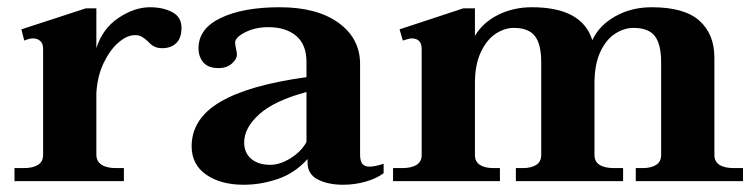

<svg xmlns="http://www.w3.org/2000/svg" viewBox="-20 -500 2087 530"><path d="M481 -423Q481 -395 466.5 -381Q452 -367 428 -367Q414 -367 405 -372Q396 -377 388 -386Q378 -395 371 -399Q364 -403 352 -403Q331 -403 307.5 -383Q284 -363 266.5 -327Q249 -291 246 -244V-73Q246 -55 260 -45.5Q274 -36 300 -36H322V0H20V-36H46Q71 -36 85 -45Q99 -54 99 -72V-365Q99 -380 91 -387Q83 -394 71 -394Q61 -394 47 -388L39 -419L217 -477H246V-367Q263 -421 307 -450.5Q351 -480 394 -480Q430 -480 455.5 -466.5Q481 -453 481 -423Z M509 -96Q509 -172 587.5 -218.5Q666 -265 826 -287V-329Q826 -377 797.5 -401Q769 -425 721 -425Q685 -425 657 -411Q629 -397 629 -382Q629 -377 631.5 -366Q634 -355 634 -349Q634 -337 620 -324.5Q606 -312 583 -312Q555 -312 541.5 -327.5Q528 -343 528 -367Q528 -421 589.5 -450.5Q651 -480 752 -480Q855 -480 914.5 -437Q974 -394 974 -323V-73Q974 -55 980.5 -47.5Q987 -40 1000 -40Q1015 -40 1039 -48V-22Q1019 -7 989 1.5Q959 10 927 10Q886 10 857.5 -4.5Q829 -19 829 -51V-61Q794 -22 747 -6Q700 10 653 10Q589 10 549 -18Q509 -46 509 -96ZM826 -108V-246Q737 -222 695.5 -184.5Q654 -147 654 -107Q654 -78 673.5 -61.5Q693 -45 726 -45Q753 -45 782.5 -63.5Q812 -82 826 -108Z M2031 -36V0H1735V-36H1754Q1778 -36 1791.5 -45Q1805 -54 1805 -72V-328Q1805 -378 1787.5 -400.5Q1770 -423 1729 -423Q1703 -423 1678 -407Q1653 -391 1637 -356.5Q1621 -322 1621 -270V-72Q1621 -54 1635 -45Q1649 -36 1675 -36H1700V0H1404V-36H1423Q1447 -36 1460.5 -45Q1474 -54 1474 -72V-328Q1474 -378 1456.5 -400.5Q1439 -423 1398 -423Q1373 -423 1348.5 -407Q1324 -391 1307.5 -356.5Q1291 -322 1291 -270V-72Q1291 -54 1304.5 -45Q1318 -36 1342 -36H1360V0H1065V-36H1090Q1116 -36 1130 -45Q1144 -54 1144 -72V-365Q1144 -394 1116 -394Q1110 -394 1092 -388L1083 -419L1259 -477H1291V-401Q1313 -438 1355 -459Q1397 -480 1448 -480Q1587 -480 1615 -389Q1634 -430 1678.5 -455Q1723 -480 1779 -480Q1869 -480 1910.5 -443Q1952 -406 1952 -341V-72Q1952 -54 1966 -45Q1980 -36 2006 -36Z"/></svg>

Font: Taviraj SemiBold
Style: Regular
Weight: 600
Designer: Katatrad Team
Foundry: CadsonDemak
Version: Version 1.001